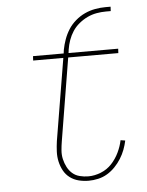

<svg xmlns="http://www.w3.org/2000/svg" viewBox="-51 -736 603 786"><g transform="rotate(-5 250.0 -343.0)"><path d="M282 8Q261 8 241 3Q221 -2 205 -14Q189 -26 179.5 -43.5Q170 -61 165.5 -81Q161 -101 162 -122.5Q163 -144 166 -165L222 -502H98L99 -520H225L227 -535Q231 -556 238.5 -577Q246 -598 258 -617Q270 -636 288 -651.5Q306 -667 326.5 -676.5Q347 -686 369 -690Q391 -694 412 -694H433L432 -676H412Q393 -676 373.5 -672.5Q354 -669 336 -660.5Q318 -652 301.5 -638.5Q285 -625 274 -608Q263 -591 256.5 -572.5Q250 -554 247 -535L245 -520H449L448 -502H242L186 -162Q183 -144 181.5 -125.5Q180 -107 184 -89.5Q188 -72 196 -56.5Q204 -41 216.5 -30Q229 -19 246.5 -14.5Q264 -10 282 -10Q308 -10 334 -20.5Q360 -31 378.5 -51Q397 -71 409 -96Q421 -121 426 -146L445 -143Q441 -124 434 -105.5Q427 -87 416 -69.5Q405 -52 390.5 -37Q376 -22 358.5 -11.5Q341 -1 321 3.5Q301 8 282 8Z"/></g></svg>

Font: Iosevka Curly Slab Thin
Style: Italic
Weight: 100
Italic angle: -9°
Monospace: yes
Designer: Belleve Invis
Foundry: Belleve Invis
Version: Version 22.1.2; ttfautohint (v1.8.4)